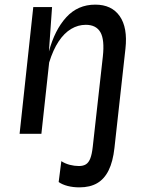

<svg xmlns="http://www.w3.org/2000/svg" viewBox="-20 -577 640 828"><path d="M322.5 231Q295 231 271.8 225Q248.5 219 233 208L244.5 118Q260.5 128.5 280.8 133.8Q301 139 320.5 139Q339 139 350.8 131.5Q362.5 124 369.5 106Q376.5 88 380 56L423.5 -333Q431.5 -406 413 -438Q394.5 -470 350 -470Q316.5 -470 286.8 -452.2Q257 -434.5 233 -398.5Q209 -362.5 192 -307.5L158.5 0H64.5L123.5 -546.5H204.5L191 -355Q216 -448 265.8 -502.5Q315.5 -557 391 -557Q461.5 -557 496.2 -507.5Q531 -458 521 -367L473.5 61.5Q467 120 448.5 157.5Q430 195 399 213Q368 231 322.5 231Z"/></svg>

Font: Spline Sans Mono
Style: Italic
Weight: 400
Italic angle: -4°
Monospace: yes
Designer: Eben Sorkin, Mirko Velimirovic
Foundry: Sorkin Type
Version: Version 1.004